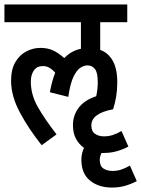

<svg xmlns="http://www.w3.org/2000/svg" viewBox="-20 -642 637 866"><path d="M162 -426Q195 -426 219.5 -414.5Q244 -403 270 -380Q301 -413 345 -422V-542H0V-622H554V-542H432V-417Q468 -404 488.5 -368Q509 -332 509 -270Q509 -237 504 -206.5Q499 -176 490 -149Q392 -131 392 -76Q392 -50 408.5 -38.5Q425 -27 449 -27Q469 -27 487 -32.5Q505 -38 528 -51L559 19Q535 32 507 40Q479 48 447 48Q442 48 438 48Q430 63 430 80Q430 107 446.5 118Q463 129 487 129Q507 129 525 123.5Q543 118 566 105L597 175Q572 188 544.5 196Q517 204 485 204Q425 204 386 172.5Q347 141 347 78Q347 50 359 25Q336 9 322.5 -16.5Q309 -42 309 -78Q309 -121 334.5 -155.5Q360 -190 414 -208Q421 -240 421 -271Q421 -315 408 -331Q395 -347 375 -347Q359 -347 342.5 -336.5Q326 -326 311.5 -296Q297 -266 288 -205L205 -226Q214 -277 229 -314Q217 -328 203.5 -336Q190 -344 174 -344Q146 -344 132.5 -324Q119 -304 119 -274Q119 -216 149.5 -161.5Q180 -107 235 -36L168 13Q109 -61 69.5 -135Q30 -209 30 -278Q30 -329 49 -361.5Q68 -394 98.5 -410Q129 -426 162 -426Z"/></svg>

Font: Noto Sans ExtraCondensed Medium
Style: Regular
Weight: 500
Width: 2
Designer: Monotype Design Team
Foundry: Monotype Imaging Inc.
Version: Version 2.013; ttfautohint (v1.8.4.7-5d5b)